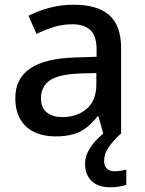

<svg xmlns="http://www.w3.org/2000/svg" viewBox="-20 -569 614 815"><path d="M292 -549Q394 -549 444 -504.5Q494 -460 494 -365V0H419L398 -75H394Q371 -46 346.5 -27Q322 -8 290.5 1Q259 10 214 10Q166 10 127.5 -7.5Q89 -25 67 -61.5Q45 -98 45 -153Q45 -235 107.5 -278Q170 -321 298 -325L390 -328V-358Q390 -418 363 -442Q336 -466 287 -466Q245 -466 207 -454Q169 -442 135 -425L101 -502Q139 -522 188.5 -535.5Q238 -549 292 -549ZM317 -257Q225 -253 189.5 -226.5Q154 -200 154 -152Q154 -110 179.5 -91Q205 -72 244 -72Q307 -72 348 -107Q389 -142 389 -212V-259ZM422 115Q422 136 434 147Q446 158 465 158Q482 158 494.5 155.5Q507 153 516 151V216Q501 220 486 223Q471 226 450 226Q396 226 368.5 199Q341 172 341 127Q341 98 355.5 71Q370 44 392.5 21.5Q415 -1 438 -16L491 0Q457 32 439.5 58.5Q422 85 422 115Z"/></svg>

Font: Noto Sans Devanagari Medium
Style: Regular
Weight: 500
Version: Version 2.003